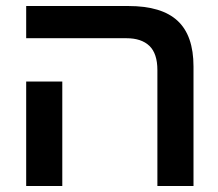

<svg xmlns="http://www.w3.org/2000/svg" viewBox="-20 -618 725 638"><path d="M503 0V-385Q503 -440 476.5 -465.5Q450 -491 400 -491H67V-598H407Q517 -598 570 -549Q623 -500 623 -397V0ZM67 -347H187V0H67Z"/></svg>

Font: Noto Sans Hebrew Condensed SemiBold
Style: Regular
Weight: 600
Width: 3
Designer: Monotype Design Team
Foundry: Monotype Imaging Inc.
Version: Version 2.004; ttfautohint (v1.8.4.7-5d5b)